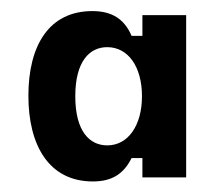

<svg xmlns="http://www.w3.org/2000/svg" viewBox="-20 -678 407 355"><path d="M151.7 -342.5C188.3 -342.5 209.2 -357.5 223.3 -385.8H243.3V-350H324.2V-650H243.3V-611.7H223.3C210 -642.5 187.5 -657.5 150.8 -657.5C70.8 -657.5 32.5 -594.2 32.5 -500.8C32.5 -410 70 -342.5 151.7 -342.5ZM178.3 -409.2C145.8 -409.2 119.2 -435 119.2 -500C119.2 -565 145.8 -590.8 178.3 -590.8C216.7 -590.8 242.5 -555 242.5 -500C242.5 -445.8 216.7 -409.2 178.3 -409.2Z"/></svg>

Font: Familjen Grotesk Medium
Style: Regular
Weight: 500
Designer: Anders Wikstroem, Jonas Baeckman, Matilda Gysing, Kristian Moeller
Foundry: Familjen STHLM AB
Version: Version 2.000